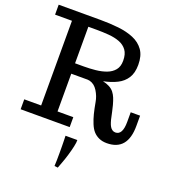

<svg xmlns="http://www.w3.org/2000/svg" viewBox="-176 -862 1124 1268"><g transform="rotate(20 386.5 -228.5)"><path d="M626 16.1Q595.2 16.1 571.3 5.4Q547.4 -5.4 531.2 -23.4Q514.6 -41.5 502.2 -72Q489.7 -102.5 481.4 -135.3Q477.5 -151.9 473.1 -171.6Q468.8 -191.4 464.8 -214.8Q458.5 -252.9 436.5 -288.6Q414.6 -324.2 379.9 -333Q372.1 -335 365.2 -335H250V-69.8H360.8V0H16.1V-69.8H134.8V-665H16.1V-734.9H310.1Q376.5 -734.9 436.8 -728.3Q497.1 -721.7 544.2 -701.9Q591.3 -682.1 618.7 -643.6Q646 -605 646 -541Q646 -483.9 623 -448Q600.1 -412.1 559.3 -391.6Q518.6 -371.1 463.9 -359.9Q519 -348.1 543.5 -316.9Q556.2 -300.3 563.7 -281.7Q571.3 -263.2 579.1 -234.9Q583.5 -218.8 588.6 -195.1Q593.8 -171.4 597.2 -155.8Q600.1 -140.1 605.7 -122.3Q611.3 -104.5 617.7 -94.2Q623.5 -84 633.3 -76.9Q643.1 -69.8 655.8 -69.8Q706.1 -69.8 706.1 -162.1V-230H772V-158.2Q772 16.1 626 16.1ZM250 -408.2H311Q352.5 -408.2 393.6 -412.4Q434.6 -416.5 468.5 -429.2Q502.4 -441.9 522.7 -466.6Q543 -491.2 543 -532.2Q543 -579.1 523.2 -606Q503.4 -632.8 469.7 -645.5Q436 -658.2 393.8 -661.6Q351.6 -665 307.1 -665H250ZM378.4 278.3 354.5 275.4Q355.5 256.3 356 233.6Q356.4 210.9 356.4 184.1Q356.4 157.2 356.2 135.5Q356 113.8 355.5 96.7L354.5 63H437.5Q438.5 78.6 431.9 108.9Q425.3 139.2 415 173.6Q404.8 208 394 236.3Z"/></g></svg>

Font: Trocchi
Style: Regular
Weight: 400
Designer: Vernon Adams
Foundry: Vernon Adams
Version: Version 1.101; ttfautohint (v1.8.4.7-5d5b);gftools[0.9.27]